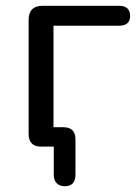

<svg xmlns="http://www.w3.org/2000/svg" viewBox="-20 -507 477 664"><path d="M204 137Q187 137 176.5 127Q166 117 166 97V0H122Q79 0 79 -44V-438Q79 -487 128 -487H391Q430 -487 430 -452Q430 -418 391 -418H165V-67H199Q241 -67 241 -25V97Q241 137 204 137Z"/></svg>

Font: Chiron GoRound TC N
Style: Regular
Weight: 350
Designer: Ryoko NISHIZUKA 西塚涼子 (kana, bopomofo & ideographs); Paul D. Hunt (Latin, Greek & Cyrillic); Sandoll Communications 산돌커뮤니
Foundry: Adobe
Version: Version 1.000;hotconv 1.1.1;makeotfexe 2.6.0